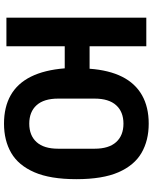

<svg xmlns="http://www.w3.org/2000/svg" viewBox="78 -828 762 958"><g transform="rotate(90 459.0 -349.0)"><path d="M597 12Q514 12 455 -21.5Q396 -55 362.5 -122.5Q329 -190 321 -291H211V0H68V-698H211V-415H323Q330 -512 363 -577.5Q396 -643 455 -676.5Q514 -710 597 -710Q681 -710 743 -674Q805 -638 839.5 -559Q874 -480 874 -349Q874 -219 839.5 -139.5Q805 -60 743 -24Q681 12 597 12ZM597 -114Q656 -114 689 -150.5Q722 -187 722 -258V-440Q722 -511 689 -547.5Q656 -584 597 -584Q538 -584 505 -547.5Q472 -511 472 -440V-258Q472 -187 505 -150.5Q538 -114 597 -114Z"/></g></svg>

Font: IBM Plex Sans Condensed
Style: Bold
Weight: 700
Width: 3
Designer: Mike Abbink, Paul van der Laan, Pieter van Rosmalen
Foundry: Bold Monday
Version: Version 3.201